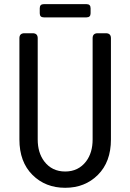

<svg xmlns="http://www.w3.org/2000/svg" viewBox="-20 -892 626 922"><path d="M190.4 -872.1H395.5Q415 -872.1 415 -852.5V-828.1Q415 -808.6 395.5 -808.6H190.4Q170.9 -808.6 170.9 -828.1V-852.5Q170.9 -872.1 190.4 -872.1ZM136.2 -51.8Q73.2 -114.3 73.2 -222.2V-708.5Q73.2 -732.4 97.7 -732.4H136.7Q161.1 -732.4 161.1 -708.5V-222.2Q161.1 -158.7 192.4 -117.2Q229.5 -68.4 293 -68.4Q356.4 -68.4 393.6 -117.2Q424.8 -158.7 424.8 -222.2V-708.5Q424.8 -732.4 449.2 -732.4H488.3Q512.7 -732.4 512.7 -708.5V-222.2Q512.7 -114.3 449.7 -51.8Q387.7 9.8 293 9.8Q198.2 9.8 136.2 -51.8Z"/></svg>

Font: Simply Mono
Style: Book
Weight: 400
Designer: Wojciech Kalinowski "wmk69" (wmk69@o2.pl)
Foundry: Wojciech Kalinowski "wmk69" (wmk69@o2.pl)
Version: Version 1.0.0